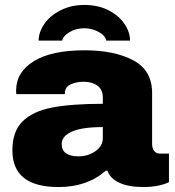

<svg xmlns="http://www.w3.org/2000/svg" viewBox="-20 -743 707 775"><path d="M30 -136Q30 -213 71.5 -253.5Q113 -294 191 -309Q269 -324 395 -324V-350Q395 -381 373.5 -397Q352 -413 318 -413Q287 -413 264.5 -402Q242 -391 242 -367V-363H46Q45 -368 45 -377Q45 -452 116.5 -496Q188 -540 321 -540Q442 -540 518 -499.5Q594 -459 594 -368V-162Q594 -145 602 -134Q610 -123 626 -123H662V-8Q648 0 620 6Q592 12 558 12Q499 12 461.5 -5.5Q424 -23 414 -54H407Q332 12 216 12Q30 12 30 -136ZM395 -185V-230Q310 -230 269.5 -211.5Q229 -193 229 -162Q229 -112 297 -112Q336 -112 365.5 -133Q395 -154 395 -185ZM321 -723Q376 -723 418 -701.5Q460 -680 482.5 -646.5Q505 -613 505 -579H409Q405 -600 377.5 -614.5Q350 -629 321 -629Q286 -629 260 -613Q234 -597 231 -579H136Q136 -613 159 -646.5Q182 -680 224.5 -701.5Q267 -723 321 -723Z"/></svg>

Font: Archivo Black
Style: Regular
Weight: 400
Designer: Hector Gatti
Foundry: Omnibus-Type
Version: Version 1.101; ttfautohint (v1.8)